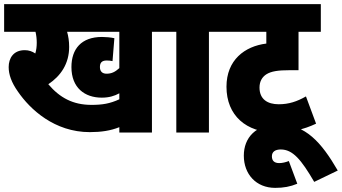

<svg xmlns="http://www.w3.org/2000/svg" viewBox="-20 -642 1656 930"><path d="M716 -488H788V-622H0V-488H152C156 -471 158 -453 158 -435C158 -417 156 -400 151 -383C136 -393 120 -399 100 -399C45 -399 22 -360 22 -317C22 -282 35 -243 67 -198C126 -112 244 -2 415 -2C470 -2 516 -9 558 -26V0H716ZM496 -285C478 -285 464 -294 464 -317C464 -337 472 -349 497 -349C506 -349 517 -348 525 -346L534 -457C516 -461 492 -463 474 -463C374 -463 326 -405 326 -317C326 -217 390 -169 473 -169C508 -169 534 -177 558 -190V-161C512 -140 476 -134 423 -134C334 -134 270 -168 214 -234C274 -274 315 -333 315 -415C315 -443 311 -467 305 -488H558V-312C537 -293 520 -285 496 -285Z M992 -488H1064V-622H775V-488H834V0H992Z M1534 -488V-622H1051V-488H1270V-431C1165 -418 1077 -351 1077 -222C1077 -82 1173 0 1316 0C1386 0 1450 -14 1511 -43L1462 -175C1418 -150 1379 -137 1330 -137C1276 -137 1237 -161 1237 -218C1237 -248 1250 -269 1270 -282C1294 -297 1327 -302 1384 -302H1426V-488Z M1420 248 1379 138C1364 144 1347 148 1333 148C1308 148 1297 136 1297 115C1297 94 1312 82 1340 82C1398 82 1439 131 1502 239L1616 184C1537 48 1460 -40 1330 -40C1219 -40 1161 25 1161 112C1161 201 1220 268 1313 268C1354 268 1386 262 1420 248Z"/></svg>

Font: Noto Sans Condensed Black
Style: Italic
Weight: 900
Width: 3
Italic angle: -12°
Designer: Monotype Design Team
Foundry: Monotype Imaging Inc.
Version: Version 2.013